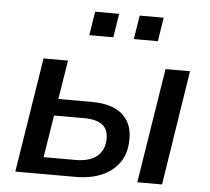

<svg xmlns="http://www.w3.org/2000/svg" viewBox="-51 -765 896 820"><g transform="rotate(5 397.0 -355.0)"><path d="M44 0 122 -492H227L200 -325H343Q434 -325 478 -283.5Q522 -242 517 -169Q515 -115 487.5 -77.5Q460 -40 413 -20Q366 0 302 0ZM159 -72H296Q353 -72 385 -96Q417 -120 420 -168Q422 -213 395.5 -233Q369 -253 319 -253H188ZM567 0 645 -492H750L673 0ZM499 -608 515 -710H618L602 -608ZM308 -608 324 -710H427L411 -608Z"/></g></svg>

Font: Nunito Sans 10pt SemiBold
Style: Italic
Weight: 600
Italic angle: -9°
Designer: Vernon Adams
Foundry: Vernon Adams
Version: Version 3.101;gftools[0.9.27]